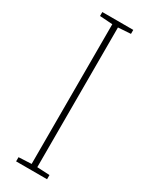

<svg xmlns="http://www.w3.org/2000/svg" viewBox="-189 -754 623 795"><g transform="rotate(30 122.0 -357.0)"><path d="M194 -20 134 -23V-691L194 -695V-714H46V-695L107 -691V-23L46 -20V0H194Z"/></g></svg>

Font: Noto Sans Display SemiCondensed Thin
Style: Regular
Weight: 250
Width: 4
Designer: Monotype Design team
Foundry: Monotype Imaging Inc.
Version: 1.000